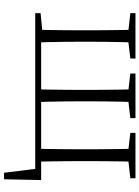

<svg xmlns="http://www.w3.org/2000/svg" viewBox="113 -662 706 973"><g transform="rotate(90 466.5 -175.0)"><path d="M130 0Q131 -24 131.5 -64.5Q132 -105 132.5 -148.5Q133 -192 133 -226V-283Q133 -316 132.5 -359.5Q132 -403 131.5 -443.5Q131 -484 130 -508H195Q194 -484 193 -443.5Q192 -403 191.5 -359.5Q191 -316 191 -283V-226Q191 -192 191.5 -148.5Q192 -105 193 -64.5Q194 -24 195 0ZM432 0Q433 -24 433.5 -64.5Q434 -105 434.5 -148.5Q435 -192 435 -226V-283Q435 -316 434.5 -359.5Q434 -403 433.5 -443.5Q433 -484 432 -508H497Q496 -484 495 -443.5Q494 -403 493.5 -359.5Q493 -316 493 -283V-226Q493 -192 493.5 -148.5Q494 -105 495 -64.5Q496 -24 497 0ZM733 0Q734 -24 734.5 -64.5Q735 -105 735.5 -148.5Q736 -192 736 -226V-283Q736 -316 735.5 -359.5Q735 -403 734.5 -443.5Q734 -484 733 -508H799Q798 -484 797.5 -443.5Q797 -403 796.5 -359.5Q796 -316 796 -283V-226Q796 -192 796.5 -148.5Q797 -105 797.5 -64.5Q798 -24 799 0ZM855 158 832 -26 863 0H163V-30H892L888 158ZM46 -482V-508H276V-482L175 -470H155ZM352 -482V-508H578V-482L475 -470H456ZM653 -482V-508H883V-482L776 -470H756ZM46 0V-27L155 -38H163V0Z"/></g></svg>

Font: Noto Serif JP ExtraLight
Style: Regular
Weight: 200
Designer: Ryoko NISHIZUKA  (kana & ideographs); Frank Grießhammer (Latin, Greek & Cyrillic); Wenlong ZHANG  (bopomofo); Sandoll Co
Foundry: Adobe
Version: Version 2.002-H1;hotconv 1.1.0;makeotfexe 2.6.0